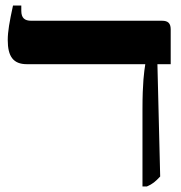

<svg xmlns="http://www.w3.org/2000/svg" viewBox="-20 -667 655 694"><path d="M495 7H511C532 -2 542 -11 559 -29L549 -435H597V-561C597 -583 587 -592 566 -592H93C69 -592 57 -602 57 -628V-647H27C14 -587 8 -553 8 -522C8 -463 28 -435 77 -435H505V-434C501 -408 495 -368 495 -272Z"/></svg>

Font: Noto Serif Hebrew ExtraCondensed ExtraBold
Style: Regular
Weight: 800
Width: 2
Designer: Monotype Design Team
Foundry: Monotype Imaging Inc.
Version: Version 2.004